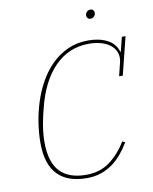

<svg xmlns="http://www.w3.org/2000/svg" viewBox="-95 -941 816 1024"><g transform="rotate(-10 313.0 -429.0)"><path d="M292 12Q243 12 203.5 -1Q164 -14 136.5 -41.5Q109 -69 94.5 -112Q80 -155 80 -216Q80 -267 88.5 -323Q97 -379 114.5 -434Q132 -489 160 -539Q188 -589 226.5 -627Q265 -665 314.5 -687.5Q364 -710 426 -710Q485 -710 528 -688Q571 -666 584 -621H587L606 -698H626L575 -493H555L573 -566Q576 -579 576 -589Q576 -614 564 -633.5Q552 -653 531.5 -666Q511 -679 484 -685.5Q457 -692 426 -692Q317 -692 240.5 -614.5Q164 -537 129 -394Q119 -355 113.5 -326Q108 -297 105.5 -276Q103 -255 102.5 -240Q102 -225 102 -215Q102 -108 149.5 -57Q197 -6 292 -6Q367 -6 420 -45.5Q473 -85 511 -148L526 -141Q507 -109 484 -81Q461 -53 432.5 -32.5Q404 -12 369.5 0Q335 12 292 12ZM459 -822Q448 -822 443 -828.5Q438 -835 438 -843Q438 -851 442 -857Q445 -862 450.5 -866Q456 -870 465 -870Q476 -870 481 -863.5Q486 -857 486 -849Q486 -841 482 -835Q479 -830 473.5 -826Q468 -822 459 -822Z"/></g></svg>

Font: IBM Plex Serif Thin
Style: Italic
Weight: 100
Italic angle: -14°
Designer: Mike Abbink, Paul van der Laan, Pieter van Rosmalen
Foundry: Bold Monday
Version: Version 3.001